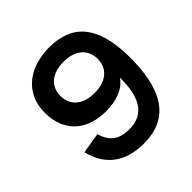

<svg xmlns="http://www.w3.org/2000/svg" viewBox="-194 -892 1066 1066"><g transform="rotate(-45 339.0 -359.0)"><path d="M345.5 -734Q483.5 -734 551.8 -650.5Q620 -567 624 -397Q628.5 -190 558.8 -87Q489 16 341.5 16Q232.5 16 164.8 -34.3Q97 -84.5 72.5 -183.5L194.5 -204Q202.5 -176 215.3 -155.8Q228 -135.5 245.5 -122.5Q263 -109.5 286.3 -103.3Q309.5 -97 339.5 -97Q500 -97 504.5 -311.5L505 -337.5Q491 -316.5 471 -301.5Q451 -286.5 427 -277.3Q403 -268 376 -263.5Q349 -259 320.5 -259Q268.5 -259 223.3 -272.8Q178 -286.5 144.5 -315.5Q111 -344.5 91.5 -389Q72 -433.5 72 -494.5Q72 -555 94.3 -600.3Q116.5 -645.5 154 -675Q191.5 -704.5 241 -719.2Q290.5 -734 345.5 -734ZM345.5 -621Q310.5 -621 283.5 -612.3Q256.5 -603.5 237.8 -587.5Q219 -571.5 209.3 -549Q199.5 -526.5 199.5 -498.5Q199.5 -470.5 209.3 -448Q219 -425.5 237.8 -409.5Q256.5 -393.5 283.5 -384.8Q310.5 -376 345.5 -376Q380.5 -376 407.5 -384.8Q434.5 -393.5 453.3 -409.5Q472 -425.5 481.8 -448Q491.5 -470.5 491.5 -498.5Q491.5 -526.5 481.8 -549Q472 -571.5 453.5 -587.5Q435 -603.5 407.8 -612.3Q380.5 -621 345.5 -621Z"/></g></svg>

Font: Vela Sans Bd
Style: Bold
Weight: 700
Designer: Principal design: Mikhail Sharanda - project Manrope.
Design modification: Ravid Balaliev
Foundry: Mikhail Sharanda
Version: Version 1.001